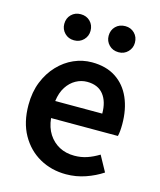

<svg xmlns="http://www.w3.org/2000/svg" viewBox="-119 -875 811 974"><g transform="rotate(15 286.5 -388.0)"><path d="M320 14Q243 14 181 -21Q119 -56 82.5 -121Q46 -186 46 -277Q46 -345 67.5 -398.5Q89 -452 125.5 -490.5Q162 -529 207.5 -549Q253 -569 302 -569Q377 -569 428 -535.5Q479 -502 505 -442.5Q531 -383 531 -305Q531 -286 529.5 -269.5Q528 -253 525 -242H174Q179 -193 201 -159Q223 -125 257.5 -106.5Q292 -88 337 -88Q372 -88 403 -98.5Q434 -109 465 -128L510 -46Q471 -20 422 -3Q373 14 320 14ZM172 -331H419Q419 -394 390 -430.5Q361 -467 304 -467Q273 -467 245 -451.5Q217 -436 197.5 -406Q178 -376 172 -331ZM184 -653Q154 -653 134.5 -673Q115 -693 115 -721Q115 -751 134.5 -770.5Q154 -790 184 -790Q214 -790 233.5 -770.5Q253 -751 253 -721Q253 -693 233.5 -673Q214 -653 184 -653ZM418 -653Q387 -653 367.5 -673Q348 -693 348 -721Q348 -751 367.5 -770.5Q387 -790 418 -790Q447 -790 466.5 -770.5Q486 -751 486 -721Q486 -693 466.5 -673Q447 -653 418 -653Z"/></g></svg>

Font: Noto Sans KR SemiBold
Style: Regular
Weight: 600
Designer: Ryoko NISHIZUKA  (kana, bopomofo & ideographs); Paul D. Hunt (Latin, Greek & Cyrillic); Sandoll Communications , Soo-you
Foundry: Adobe
Version: Version 2.004-H2;hotconv 1.0.118;makeotfexe 2.5.65603